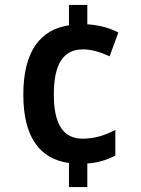

<svg xmlns="http://www.w3.org/2000/svg" viewBox="-20 -744 569 774"><path d="M332 -646V-724H258V-642C143 -625 74 -538 74 -362C74 -192 140 -103 258 -87V10H332V-85C375 -88 411 -99 445 -117V-220C403 -199 363 -185 313 -185C237 -185 197 -240 197 -363C197 -486 235 -545 315 -545C348 -545 385 -534 422 -517L457 -613C425 -630 382 -643 332 -646Z"/></svg>

Font: Noto Sans Arabic SemCond SemBd
Style: Regular
Weight: 600
Width: 4
Designer: Monotype Design Team, Nadine Chahine, Nizar Qandah and Khaled Hosny
Foundry: Monotype Imaging Inc.
Version: Version 2.012